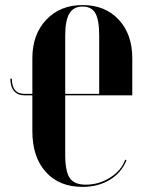

<svg xmlns="http://www.w3.org/2000/svg" viewBox="-20 -729 582 759"><path d="M107.9 -352.1H77.1Q50.3 -352.1 35.6 -369.1Q21 -386.2 21 -418H26.9Q26.9 -357.9 77.1 -357.9H107.9V-499Q107.9 -592.8 162.8 -650.9Q217.8 -709 306.2 -709Q395.5 -709 449.2 -651.4Q502.9 -593.8 502.9 -499V-352.1H237.8V-117.2Q237.8 -51.3 255.9 -25.1Q273.9 1 318.8 1Q371.1 1 415.5 -27.1Q460 -55.2 475.1 -98.1L480 -95.2Q460 -45.9 413.8 -18.1Q367.7 9.8 306.2 9.8Q213.9 9.8 160.9 -49.3Q107.9 -108.4 107.9 -210.9ZM237.8 -587.9V-357.9H372.1V-587.9Q372.1 -650.4 356.9 -676.8Q341.8 -703.1 306.2 -703.1Q271 -703.1 254.4 -675.8Q237.8 -648.4 237.8 -587.9Z"/></svg>

Font: Moniqa Black Display
Style: Regular
Weight: 900
Designer: Rajesh Rajput
Foundry: Rajesh Rajput
Version: Version 1.000